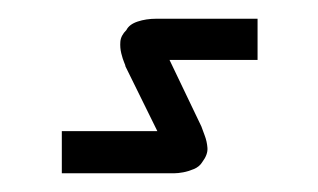

<svg xmlns="http://www.w3.org/2000/svg" viewBox="-20 -444 340 205"><path d="M46 -259V-304H148L114 -373Q114 -374 112.5 -377.5Q111 -381 109.5 -387Q108 -393 108.5 -399.5Q109 -406 115 -412Q118 -418 127 -421Q136 -424 147 -424H255V-380H161L195 -309Q196 -306 198.5 -299.5Q201 -293 201.5 -286Q202 -279 196 -271Q193 -266 187 -263.5Q181 -261 175.5 -260Q170 -259 166 -259Z"/></svg>

Font: Mada Light
Style: Regular
Weight: 300
Designer: Khaled Hosny
Version: Version 1.5